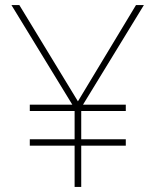

<svg xmlns="http://www.w3.org/2000/svg" viewBox="-20 -734 610 754"><path d="M286 -336 514 -714H545L306 -323H474V-298H299V-187H474V-162H299V0H273V-162H97V-187H273V-298H97V-323H264L25 -714H56Z"/></svg>

Font: Noto Sans Syriac Western Thin
Style: Regular
Weight: 100
Designer: Patrick Giasson and the Monotype Design Team
Foundry: Monotype Imaging Inc.
Version: Version 3.000; ttfautohint (v1.8.4.7-5d5b)